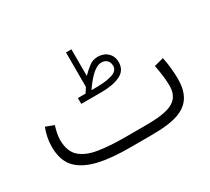

<svg xmlns="http://www.w3.org/2000/svg" viewBox="-119 -800 1098 1003"><g transform="rotate(-30 430.0 -299.0)"><path d="M301.3 -360.4V-325.2H422.4C469.7 -325.2 507.8 -332 536.6 -346.2C565.4 -359.9 580.1 -383.3 580.1 -417C580.1 -439.9 572.3 -459 557.1 -473.6C541.5 -488.3 521.5 -495.6 497.6 -495.6C478 -495.6 460.4 -489.7 444.8 -477.5C428.7 -465.3 413.6 -451.7 399.4 -437V-597.7H366.7V-390.1C360.8 -381.8 353.5 -369.6 347.7 -360.4ZM383.3 -360.4C416.5 -408.2 458.5 -460 500 -460C527.3 -460 545.4 -441.9 545.4 -415C545.4 -395 533.7 -380.9 510.3 -373C486.3 -365.2 457 -361.3 421.9 -360.8ZM523.9 0C678.2 0 804.2 -16.1 804.2 -186C804.2 -203.1 803.2 -224.1 800.8 -249C798.3 -273.9 794.9 -296.9 790 -318.8L733.4 -304.2C743.2 -255.9 748.5 -208.5 748.5 -175.8C748.5 -117.7 718.3 -87.9 673.8 -74.2C628.9 -60.5 573.7 -59.6 524.4 -59.6H410.2C351.1 -59.6 298.8 -63 254.4 -70.3C209.5 -77.1 174.3 -91.8 149.4 -113.8C124.5 -135.7 111.8 -169.9 111.3 -215.3C111.3 -242.2 118.2 -271.5 126.5 -298.3L77.1 -316.9C64 -282.2 55.7 -246.1 55.7 -207.5C55.7 -151.9 70.3 -108.9 99.1 -79.1C157.2 -19 265.6 0 410.2 0Z"/></g></svg>

Font: Vazirmatn ExtraLight
Style: Regular
Weight: 200
Designer: Saber Rastikerdar
Foundry: Saber Rastikerdar
Version: Version 33.003